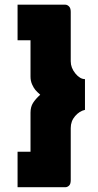

<svg xmlns="http://www.w3.org/2000/svg" viewBox="-20 -760 414 811"><path d="M54.2 -589.8V-740.2H255.9Q263.7 -740.2 271.2 -733.2Q278.8 -726.1 278.8 -710V-501Q278.8 -473.6 298.3 -449.7Q317.9 -425.8 338.9 -425.8V-295.9Q315.9 -291 297.4 -269.8Q278.8 -248.5 278.8 -219.2V1Q278.8 17.6 271.5 24.2Q264.2 30.8 255.9 30.8H54.2V-119.1H108.9V-284.2Q108.9 -308.6 119.6 -325.4Q130.4 -342.3 149.9 -359.9Q136.7 -371.6 129.4 -380.1Q122.1 -388.7 115.5 -403.6Q108.9 -418.5 108.9 -436V-589.8Z"/></svg>

Font: Rawline Black
Style: Regular
Weight: 900
Designer: Matt McInerney, Pablo Impallari, Rodrigo Fuenzalida
Foundry: Matt McInerney, Pablo Impallari, Rodrigo Fuenzalida
Version: Version 4.020;PS 004.020;hotconv 1.0.88;makeotf.lib2.5.64775